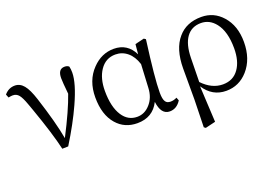

<svg xmlns="http://www.w3.org/2000/svg" viewBox="-98 -808 1879 1302"><g transform="rotate(-20 842.0 -157.0)"><path d="M233.4 2Q207 -114.3 136.7 -312.5Q125 -344.7 119.1 -361.3Q100.6 -413.1 84 -433.1Q67.4 -453.1 41 -453.1Q29.3 -453.1 9.8 -449.2L0 -473.6Q31.2 -510.7 76.2 -510.7Q113.3 -510.7 140.1 -478.5Q167 -446.3 191.4 -370.1Q252.9 -179.7 274.4 -59.6Q362.3 -229.5 398.4 -335Q389.6 -421.9 389.6 -450.2Q389.6 -515.6 437.5 -515.6Q458 -515.6 468.8 -504.9Q473.6 -485.4 473.6 -460.9Q473.6 -384.8 411.1 -247.1Q359.4 -132.8 276.4 1Z M772.5 13.7Q680.7 13.7 624 -51.8Q562.5 -122.1 562.5 -248Q562.5 -370.1 636.7 -446.3Q703.1 -515.6 792 -515.6Q890.6 -515.6 935.5 -423.8L942.4 -495.1L1007.8 -510.7L1020.5 -502Q984.4 -233.4 984.4 -128.9Q984.4 -82 997.1 -63.5Q1007.8 -46.9 1033.2 -46.9Q1057.6 -46.9 1079.1 -58.6L1087.9 -36.1Q1056.6 13.7 1005.9 13.7Q943.4 13.7 931.6 -82Q883.8 13.7 772.5 13.7ZM786.1 -27.3Q839.8 -27.3 878.9 -71.3Q919.9 -116.2 922.9 -186.5L931.6 -354.5Q913.1 -413.1 875.5 -444.3Q837.9 -475.6 789.1 -475.6Q718.8 -475.6 677.7 -415Q638.7 -357.4 638.7 -266.6Q638.7 -151.4 680.7 -86.9Q719.7 -27.3 786.1 -27.3Z M1196.3 202.1 1184.6 193.4 1189.5 -3.9V-229.5Q1190.4 -370.1 1254.9 -444.3Q1315.4 -515.6 1423.8 -515.6Q1513.7 -515.6 1574.2 -447.3Q1638.7 -375 1638.7 -257.8Q1638.7 -134.8 1570.3 -57.6Q1506.8 13.7 1414.1 13.7Q1313.5 13.7 1255.9 -76.2L1269.5 184.6ZM1407.2 -35.2Q1482.4 -35.2 1522.5 -92.8Q1561.5 -147.5 1561.5 -240.2Q1561.5 -360.4 1511.7 -423.8Q1469.7 -477.5 1407.2 -477.5Q1338.9 -477.5 1301.8 -425.8Q1265.6 -375 1263.7 -279.3L1260.7 -105.5Q1328.1 -35.2 1407.2 -35.2Z"/></g></svg>

Font: Bpmf Zihi Box R
Style: R
Weight: 400
Foundry: But Ko
Version: Version 1.320